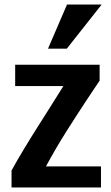

<svg xmlns="http://www.w3.org/2000/svg" viewBox="-20 -822 490 848"><path d="M275 -607 429 -802H276L192 -607ZM426 6V-87H183Q226 -167 273.5 -242Q321 -317 364 -382L420 -466V-536H47V-442H260Q237 -405 207 -357.5Q177 -310 145 -259.5Q113 -209 83.5 -160Q54 -111 31 -69V6Z"/></svg>

Font: Repo DemiBold
Style: Regular
Weight: 600
Designer: Stefan Peev
Foundry: Context Ltd
Version: Version 1.502